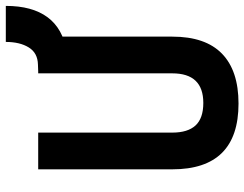

<svg xmlns="http://www.w3.org/2000/svg" viewBox="-112 -736 857 674"><g transform="rotate(-90 317.0 -398.5)"><path d="M444.8 -588.4 403.8 -693.4 428.2 -694.3Q468.8 -695.3 488 -726.6Q507.3 -757.8 507.3 -807.1H633.8Q633.8 -714.4 594 -660.6Q554.2 -606.9 474.1 -593.4ZM290.9 9.8Q60.1 9.8 60.1 -222.7V-693.4H189V-222.7Q189 -168.5 214.1 -141.1Q239.3 -113.8 293.2 -113.8Q397 -113.8 397 -222.7V-693.4H525.9V-222.7Q525.9 -106.4 466.1 -48.3Q406.4 9.8 290.9 9.8Z"/></g></svg>

Font: Cascadia Mono
Style: Regular
Weight: 400
Monospace: yes
Designer: Aaron Bell
Foundry: Saja Typeworks
Version: Version 2102.003